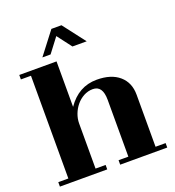

<svg xmlns="http://www.w3.org/2000/svg" viewBox="-170 -1060 1146 1254"><g transform="rotate(-20 403.0 -432.5)"><path d="M289 -284V30H359V61H30V30H100V-684H30V-715H289V-399Q367 -513 494 -513Q594 -513 650 -464.5Q706 -416 706 -332V30H776V61H449V30H517V-365Q517 -464 449 -464Q415 -464 385.5 -448Q356 -432 334.5 -406Q313 -380 301 -348Q289 -316 289 -284ZM400 -926 519 -771H420L344 -871L268 -771H211L330 -926Z"/></g></svg>

Font: Cafe24 ClassicType
Style: Regular
Weight: 400
Designer: Cafe24 thkim, hmlim, mnelim & 4IR
Foundry: Cafe24
Version: Version 1.000